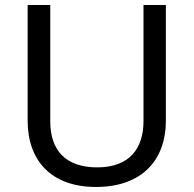

<svg xmlns="http://www.w3.org/2000/svg" viewBox="-20 -734 771 764"><path d="M640 -252V-714H551V-252C551 -144 496 -68 367 -68C242 -68 180 -135 180 -251V-714H90V-254C90 -95 184 10 362 10C551 10 640 -104 640 -252Z"/></svg>

Font: Noto Sans Gujarati UI
Style: Regular
Weight: 400
Designer: Jelle Bosma - Monotype Design Team, Universal Thirst
Foundry: Monotype Imaging Inc.
Version: Version 2.106